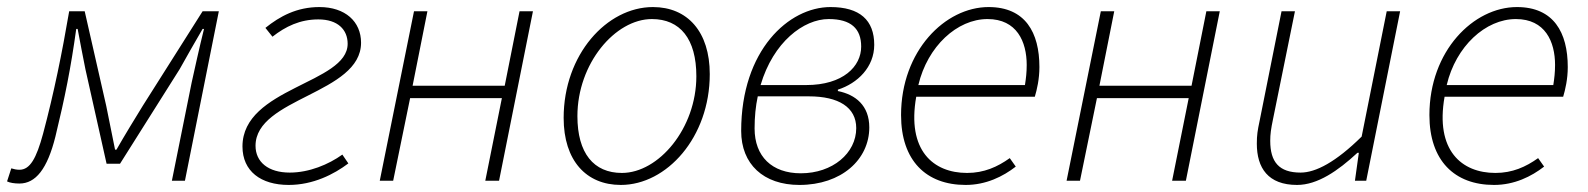

<svg xmlns="http://www.w3.org/2000/svg" viewBox="-44 -512 4498 544"><path d="M11 8C57 8 90 -33 113 -125C140 -236 157 -321 172 -430H176C184 -389 190 -354 198 -316L258 -48H296L465 -316C486 -354 507 -390 530 -430H534C521 -378 507 -314 499 -278L443 0H480L576 -480H530L361 -213C337 -174 310 -130 286 -88H282C274 -129 265 -172 257 -212L196 -480H152C132 -363 109 -249 78 -133C59 -63 41 -31 11 -31C3 -31 -6 -33 -12 -35L-24 2C-16 6 -3 8 11 8Z M774 12C843 12 902 -18 943 -49L926 -74C887 -46 832 -23 777 -23C716 -23 680 -53 680 -99C680 -235 979 -246 979 -391C979 -451 934 -492 861 -492C797 -492 749 -466 708 -433L728 -408C765 -437 806 -457 858 -457C913 -457 941 -428 941 -388C941 -275 643 -264 643 -97C643 -27 695 12 774 12Z M1032 0H1070L1118 -234H1378L1331 0H1370L1466 -480H1428L1386 -269H1125L1167 -480H1129Z M1715 12C1845 12 1967 -123 1967 -302C1967 -422 1904 -492 1806 -492C1675 -492 1553 -357 1553 -178C1553 -57 1617 12 1715 12ZM1718 -22C1638 -22 1592 -78 1592 -183C1592 -332 1699 -458 1803 -458C1883 -458 1929 -402 1929 -296C1929 -148 1822 -22 1718 -22Z M2221 12C2340 12 2419 -60 2419 -151C2419 -213 2380 -244 2330 -254V-258C2386 -276 2433 -322 2433 -385C2433 -455 2392 -492 2309 -492C2191 -492 2056 -370 2056 -141C2056 -47 2119 12 2221 12ZM2225 -21C2143 -21 2094 -69 2094 -148C2094 -181 2097 -211 2103 -239H2248C2332 -239 2382 -208 2382 -149C2382 -78 2315 -21 2225 -21ZM2304 -458C2367 -458 2396 -431 2396 -380C2396 -324 2345 -271 2240 -271H2111C2147 -393 2233 -458 2304 -458Z M2692 12C2750 12 2798 -12 2834 -40L2817 -64C2782 -39 2744 -22 2696 -22C2600 -22 2525 -86 2552 -238H2888C2894 -258 2901 -288 2901 -322C2901 -420 2861 -492 2757 -492C2634 -492 2509 -368 2509 -186C2509 -57 2580 12 2692 12ZM2558 -271C2584 -381 2668 -458 2754 -458C2837 -458 2865 -394 2865 -328C2865 -307 2863 -290 2860 -271Z M2978 0H3016L3064 -234H3324L3277 0H3316L3412 -480H3374L3332 -269H3071L3113 -480H3075Z M3631 12C3689 12 3747 -28 3802 -79H3806L3795 0H3827L3923 -480H3885L3814 -125C3741 -53 3684 -23 3641 -23C3580 -23 3555 -53 3555 -113C3555 -132 3557 -146 3563 -175L3625 -480H3587L3525 -170C3519 -142 3517 -129 3517 -105C3517 -36 3549 12 3631 12Z M4189 12C4247 12 4295 -12 4331 -40L4314 -64C4279 -39 4241 -22 4193 -22C4097 -22 4022 -86 4049 -238H4385C4391 -258 4398 -288 4398 -322C4398 -420 4358 -492 4254 -492C4131 -492 4006 -368 4006 -186C4006 -57 4077 12 4189 12ZM4055 -271C4081 -381 4165 -458 4251 -458C4334 -458 4362 -394 4362 -328C4362 -307 4360 -290 4357 -271Z"/></svg>

Font: Source Sans Pro Light
Style: Italic
Weight: 300
Italic angle: -11°
Designer: Paul D. Hunt
Foundry: Adobe Systems Incorporated
Version: Version 3.006;hotconv 1.0.111;makeotfexe 2.5.65597